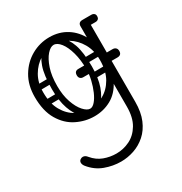

<svg xmlns="http://www.w3.org/2000/svg" viewBox="-188 -647 1035 1093"><g transform="rotate(-30 330.0 -100.0)"><path d="M293 309Q240 309 188.5 290Q137 271 100 225Q90 212 90 200Q90 189 99 182Q107 176 116 176Q132 176 144 192Q173 227 212 241.5Q251 256 293 256Q339 256 381 235.5Q423 215 450 170Q477 125 477 54V-474Q477 -500 505 -500Q532 -500 532 -474V54Q532 122 511.5 170.5Q491 219 456.5 249.5Q422 280 379.5 294.5Q337 309 293 309ZM291 10Q231 10 175.5 -17.5Q120 -45 85 -104Q50 -163 50 -255Q50 -333 84 -390Q118 -447 173 -478Q228 -509 291 -509Q355 -509 404.5 -478Q454 -447 483 -390Q512 -333 512 -255Q512 -163 481.5 -104Q451 -45 401 -17.5Q351 10 291 10ZM291 -40Q337 -40 379.5 -63Q422 -86 449.5 -133.5Q477 -181 477 -254Q477 -316 450.5 -362Q424 -408 382 -433.5Q340 -459 291 -459Q243 -459 200.5 -433.5Q158 -408 131.5 -362Q105 -316 105 -254Q105 -181 132 -133.5Q159 -86 202 -63Q245 -40 291 -40ZM478 -476Q478 -481 481 -486Q484 -491 488 -495Q490 -497 495.5 -498.5Q501 -500 512 -500H563Q575 -500 582 -493Q588 -488 588 -476Q588 -465 582 -459Q575 -452 563 -452H512Q491 -452 487 -459Q480 -463 478 -476ZM385 -193Q387 -210 402 -210L496 -211Q514 -209 514 -193Q514 -174 498 -176L403 -175Q396 -175 390.5 -179.5Q385 -184 385 -193ZM392 -291Q394 -308 409 -308L503 -309Q521 -307 521 -291Q521 -272 505 -274L410 -273Q403 -273 397.5 -277.5Q392 -282 392 -291ZM59 -193Q61 -212 76 -210L170 -211Q188 -209 188 -193Q188 -174 172 -176L77 -175Q70 -175 64.5 -179.5Q59 -184 59 -193ZM59 -291Q61 -310 76 -308L170 -309Q188 -307 188 -291Q188 -272 172 -274L77 -273Q70 -273 64.5 -277.5Q59 -282 59 -291ZM288 -6Q254 -8 224 -35.5Q194 -63 175.5 -115.5Q157 -168 157 -244Q157 -337 175.5 -389.5Q194 -442 224 -463.5Q254 -485 288 -485L291 -459Q270 -459 247 -433Q224 -407 208 -359.5Q192 -312 192 -245Q192 -185 208 -138.5Q224 -92 247.5 -66Q271 -40 291 -40ZM288 -6 291 -40Q307 -40 323.5 -59Q340 -78 353.5 -109Q367 -140 375.5 -176Q384 -212 384 -245Q384 -307 370.5 -355.5Q357 -404 335.5 -431.5Q314 -459 291 -459L288 -485Q322 -485 352 -463.5Q382 -442 400.5 -389.5Q419 -337 419 -244Q419 -168 400.5 -115.5Q382 -63 352 -35.5Q322 -8 288 -6ZM400 -215Q393 -215 380.5 -215Q368 -215 345 -215Q334 -215 326.5 -222Q319 -229 319 -242Q319 -270 345 -270H400ZM505 -270H570Q582 -270 590 -263Q598 -256 598 -242Q598 -215 570 -215Q551 -215 535 -215Q519 -215 505 -215Z"/></g></svg>

Font: Agu Display Uzo
Style: Regular
Weight: 400
Designer: Oluwaseun Badejo
Version: Version 1.103